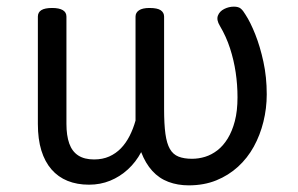

<svg xmlns="http://www.w3.org/2000/svg" viewBox="-20 -539 897 578"><path d="M248 17Q212 17 183.5 5.5Q155 -6 135 -29Q115 -52 104.5 -86Q94 -120 94 -166V-489Q94 -502 104.5 -508.5Q115 -515 137 -515Q158 -515 169 -508.5Q180 -502 180 -489V-166Q180 -131 188.5 -107Q197 -83 215.5 -71Q234 -59 263 -59Q289 -59 309 -68Q329 -77 344 -92.5Q359 -108 370 -129.5Q381 -151 388 -176V-489Q388 -501 398.5 -508Q409 -515 430 -515Q454 -515 464 -508Q474 -501 474 -489V-211Q474 -165 478 -136Q482 -107 491.5 -90.5Q501 -74 517.5 -67.5Q534 -61 558 -61Q578 -61 597.5 -67Q617 -73 634.5 -86.5Q652 -100 665.5 -122Q679 -144 687 -174.5Q695 -205 695 -246Q695 -284 689.5 -321Q684 -358 672.5 -393.5Q661 -429 642 -461Q631 -479 636 -492Q641 -505 655 -512Q669 -519 684 -519Q698 -519 705 -513Q712 -507 719 -495Q734 -472 748.5 -435.5Q763 -399 773 -353Q783 -307 783 -255Q783 -213 773 -172.5Q763 -132 744 -97.5Q725 -63 696.5 -37Q668 -11 631 4Q594 19 548 19Q515 19 487 8.5Q459 -2 438.5 -24.5Q418 -47 405 -81Q389 -51 365 -29Q341 -7 311.5 5Q282 17 248 17Z"/></svg>

Font: Playwrite PL
Style: Regular
Weight: 400
Designer: Veronika Burian, José Scaglione
Foundry: TypeTogether
Version: Version 1.002